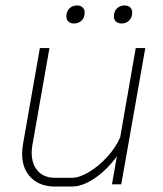

<svg xmlns="http://www.w3.org/2000/svg" viewBox="-20 -675 596 703"><path d="M61 -112Q61 -128 64 -146L126 -499H161L99 -146Q96 -130 96 -116Q96 -74 118.5 -49Q141 -24 181 -24H243Q271 -24 306.5 -45.5Q342 -67 373 -101Q404 -135 420 -172L477 -499H512L424 0H390L408 -103Q372 -53 327 -22.5Q282 8 244 8H181Q126 8 93.5 -24.5Q61 -57 61 -112ZM223 -615Q223 -633 234 -644Q245 -655 262 -655Q275 -655 282.5 -648Q290 -641 290 -629Q290 -611 279 -600Q268 -589 251 -589Q238 -589 230.5 -596Q223 -603 223 -615ZM397 -615Q397 -633 408 -644Q419 -655 436 -655Q449 -655 456.5 -648Q464 -641 464 -629Q464 -611 453 -600Q442 -589 425 -589Q412 -589 404.5 -596Q397 -603 397 -615Z"/></svg>

Font: Bai Jamjuree ExtraLight
Style: Italic
Weight: 275
Italic angle: -10°
Version: Version 1.000; ttfautohint (v1.6)